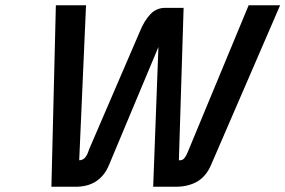

<svg xmlns="http://www.w3.org/2000/svg" viewBox="-20 -712 1088 732"><path d="M308 -692 282 -101Q296 -101 305 -112Q314 -123 319 -141L512 -589Q529 -632 553.5 -658Q578 -684 616 -682H680L662 -101Q676 -99 684.5 -111Q693 -123 699 -140L928 -692H1048L785 -84Q766 -39 730.5 -19Q695 1 644 0H564L584 -533L396 -84Q379 -42 346 -20.5Q313 1 263 0H176L193 -692Z"/></svg>

Font: Panefresco 750wt
Style: Italic
Weight: 750
Foundry: Campivisivi & Chank Co
Version: Version 1.000